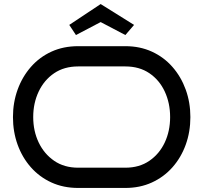

<svg xmlns="http://www.w3.org/2000/svg" viewBox="-20 -928 1004 948"><path d="M920 -350Q920 -277 897 -213.5Q874 -150 831.5 -102Q789 -54 730 -27Q671 0 599 0H366Q293 0 234 -27Q175 -54 132.5 -102Q90 -150 67 -213.5Q44 -277 44 -350Q44 -422 67 -485.5Q90 -549 132.5 -597.5Q175 -646 234 -673Q293 -700 366 -700H599Q671 -700 730 -673Q789 -646 831.5 -597.5Q874 -549 897 -485.5Q920 -422 920 -350ZM820 -350Q820 -419 793.5 -476Q767 -533 717.5 -566.5Q668 -600 599 -600H366Q297 -600 247.5 -566.5Q198 -533 171 -476Q144 -419 144 -350Q144 -281 171 -224.5Q198 -168 247.5 -134Q297 -100 366 -100H599Q668 -100 717.5 -134Q767 -168 793.5 -224.5Q820 -281 820 -350ZM599 -755 477 -819 355 -755 322 -805 477 -908 642 -805Z"/></svg>

Font: Bruno Ace
Style: Regular
Weight: 400
Version: Version 1.100; ttfautohint (v1.8.4.7-5d5b);gftools[0.9.27]